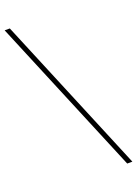

<svg xmlns="http://www.w3.org/2000/svg" viewBox="-169 -870 748 1048"><g transform="rotate(-20 205.0 -346.0)"><path d="M380 110 0 -802H30L410 110Z"/></g></svg>

Font: Display Black
Style: Regular
Weight: 900
Designer: Latin by Veronika Burian and Jose Scaglione. Greek by Irene Vlachou. Cyrillic by Vera Evstafieva.
Foundry: TypeTogether
Version: Version 3.002